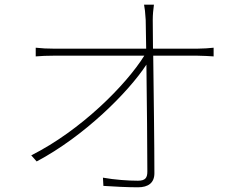

<svg xmlns="http://www.w3.org/2000/svg" viewBox="-20 -784 1040 817"><path d="M113 -123 136 -97C338 -204 526 -391 603 -509C605 -353 607 -147 607 -54C607 -28 599 -15 567 -15C526 -15 468 -19 418 -28L420 7C462 10 525 13 567 13C611 13 637 -6 637 -47C637 -163 634 -392 632 -547H821C843 -547 873 -545 889 -544V-581C873 -579 842 -577 822 -577H631L630 -699C630 -722 632 -741 635 -764H593C596 -749 598 -732 600 -699L602 -577H206C179 -577 162 -578 132 -581V-544C160 -546 175 -547 206 -547H594C516 -422 324 -229 113 -123Z"/></svg>

Font: Harano Aji Gothic CN ExtraLight
Style: Regular
Weight: 250
Foundry: Masamichi Hosoda
Version: HaranoAjiGothicCN-ExtraLight version 20230610;ttx 4.39.4